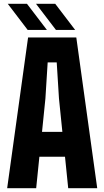

<svg xmlns="http://www.w3.org/2000/svg" viewBox="-20 -999 554 1019"><path d="M18 0 129 -800H385L496 0H342L325 -167H189L172 0ZM203 -299H311L293 -476L281 -668H233L221 -476ZM277 -840 171 -979H273L379 -840ZM127 -840 21 -979H123L229 -840Z"/></svg>

Font: Big Shoulders Text Thin Black
Style: Regular
Weight: 900
Version: Version 2.002